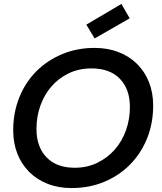

<svg xmlns="http://www.w3.org/2000/svg" viewBox="-20 -947 824 974"><path d="M757 -412Q757 -321 726 -244.5Q695 -168 639.5 -112Q584 -56 508.5 -24.5Q433 7 343 7Q276 7 221.5 -14.5Q167 -36 128 -75Q89 -114 68 -167.5Q47 -221 47 -286Q47 -376 78 -453Q109 -530 164.5 -585.5Q220 -641 295.5 -672.5Q371 -704 460 -704Q527 -704 582 -682.5Q637 -661 676 -622Q715 -583 736 -529.5Q757 -476 757 -412ZM165 -293Q165 -202 216 -149Q267 -96 359 -96Q422 -96 473.5 -121Q525 -146 562 -188Q599 -230 619 -286Q639 -342 639 -404Q639 -495 588 -547.5Q537 -600 444 -600Q381 -600 329.5 -575.5Q278 -551 241.5 -509Q205 -467 185 -411.5Q165 -356 165 -293ZM638 -854 460 -752 418 -822 596 -927Z"/></svg>

Font: SVN-Poppins Medium
Style: Italic
Weight: 500
Italic angle: -10°
Designer: Ninad Kale (Devanagari), Jonny Pinhorn (Latin)
Foundry: Indian Type Foundry
Version: Version 3.002 2017; ttfautohint (v1.8.3)